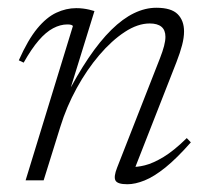

<svg xmlns="http://www.w3.org/2000/svg" viewBox="-20 -465 536 495"><path d="M41 -303.5 28.5 -309.5Q52 -362.5 76 -391.5Q100 -420.5 125.2 -432.2Q150.5 -444 176.5 -444Q185.5 -444 193.8 -443Q202 -442 209.8 -440.2Q217.5 -438.5 223.5 -436.5L154.5 -213.5L148 -212Q178.5 -271.5 208.2 -315.5Q238 -359.5 267.2 -388.2Q296.5 -417 325.5 -431Q354.5 -445 383 -445Q421.5 -445 438 -428.5Q454.5 -412 454.5 -384Q454.5 -368 449.5 -348.8Q444.5 -329.5 435 -305L323.5 -20.5L316.5 -35Q332.5 -33.5 353.5 -38.8Q374.5 -44 401.5 -60.2Q428.5 -76.5 461.5 -109L472 -98Q436 -57 406.5 -33.2Q377 -9.5 352.8 0.2Q328.5 10 308.5 10Q283 10 277.8 0.5Q272.5 -9 282 -33L392.5 -315Q399.5 -333 403 -346.5Q406.5 -360 406.5 -370Q406.5 -387.5 396.2 -396Q386 -404.5 366 -404.5Q335 -404.5 301.5 -382.5Q268 -360.5 236 -323Q204 -285.5 177.8 -237.8Q151.5 -190 135.5 -138L92.5 0H46L168 -398Q166.5 -400 163.2 -401Q160 -402 153.5 -402Q135.5 -402 117 -392.2Q98.5 -382.5 79.8 -360.8Q61 -339 41 -303.5Z"/></svg>

Font: Newsreader 24pt Light
Style: Italic
Weight: 300
Italic angle: -17°
Designer: Hugues Gentile
Foundry: Production Type
Version: Version 1.003